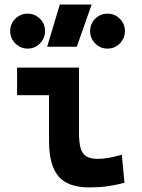

<svg xmlns="http://www.w3.org/2000/svg" viewBox="-20 -815 626 845"><path d="M373 9.8Q278.8 9.8 237.3 -39.1Q195.8 -87.9 195.8 -195.3V-517.6H327.6V-232.9Q327.6 -191.9 333.9 -166Q340.2 -140.1 358.4 -127.9Q376.6 -115.7 412.1 -115.7Q453.1 -115.7 516.1 -134.3L527.8 -10.7Q487.8 0 451.4 4.9Q415 9.8 373 9.8ZM55.2 -396V-517.6H218.8V-396ZM187.5 -609.4 243.2 -794.9H383.3L317.9 -609.4ZM101.5 -601.1Q70.3 -601.1 47.6 -623.8Q24.9 -646.6 24.9 -678.2Q24.9 -710.4 47.5 -732.7Q70.1 -754.9 101.6 -754.9Q133.3 -754.9 155.8 -732.6Q178.2 -710.3 178.2 -678.2Q178.2 -646.6 155.8 -623.8Q133.3 -601.1 101.5 -601.1ZM452.9 -601.1Q421.4 -601.1 398.9 -623.8Q376.5 -646.6 376.5 -678.2Q376.5 -710.4 399 -732.7Q421.5 -754.9 452.9 -754.9Q484.9 -754.9 507.3 -732.6Q529.8 -710.3 529.8 -678.2Q529.8 -646.6 507.4 -623.8Q485 -601.1 452.9 -601.1Z"/></svg>

Font: Cascadia Mono
Style: Regular
Weight: 400
Monospace: yes
Designer: Aaron Bell
Foundry: Saja Typeworks
Version: Version 2102.003